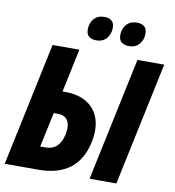

<svg xmlns="http://www.w3.org/2000/svg" viewBox="-97 -1009 995 1094"><g transform="rotate(10 400.5 -461.5)"><path d="M4 0 155 -714H310L257 -463H272Q349 -463 399 -431.5Q449 -400 468 -343Q487 -286 471 -208Q427 0 199 0ZM495 0 646 -714H801L650 0ZM186 -132H216Q298 -132 317 -227Q327 -277 310.5 -305Q294 -333 253 -333H229ZM585 -783Q557 -783 541 -796Q525 -809 525 -836Q525 -873 546.5 -898Q568 -923 608 -923Q633 -923 649 -910.5Q665 -898 665 -871Q665 -832 643 -807.5Q621 -783 585 -783ZM397 -783Q368 -783 352.5 -796Q337 -809 337 -836Q337 -873 358.5 -898Q380 -923 420 -923Q444 -923 460 -910.5Q476 -898 476 -871Q476 -832 454 -807.5Q432 -783 397 -783Z"/></g></svg>

Font: Noto Sans Condensed ExtraBold
Style: Italic
Weight: 800
Width: 3
Italic angle: -12°
Designer: Monotype Design Team
Foundry: Monotype Imaging Inc.
Version: Version 2.013; ttfautohint (v1.8.4.7-5d5b)